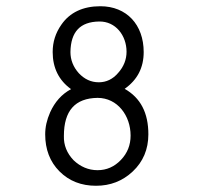

<svg xmlns="http://www.w3.org/2000/svg" viewBox="-20 -589 640 616"><path d="M399 -154C399 -124 389 -98 368 -76C347 -54 322 -43 293 -43C264 -43 238 -54 216 -75C195 -97 184 -123 185 -153C185 -234 221 -274 293 -275C357 -275 399 -218 399 -154ZM302 -569C246 -569 204 -549 177 -510C158 -483 149 -454 149 -422C149 -371 169 -331 208 -303C178 -287 156 -262 141 -229C130 -204 125 -181 125 -158C125 -110 140 -70 171 -39C202 -8 241 7 288 7C334 7 373 -8 406 -39C439 -70 456 -110 456 -158C456 -227 431 -275 380 -304C421 -333 441 -372 441 -422C441 -510 386 -569 302 -569ZM386 -423C386 -398 377 -375 359 -355C342 -335 321 -325 297 -325C272 -325 251 -335 233 -354C215 -374 206 -397 206 -422C207 -487 237 -519 298 -520C351 -521 386 -475 386 -423Z"/></svg>

Font: GFS Philostratos
Style: Regular
Weight: 400
Designer: George D. Matthiopoulos
Foundry: George D. Matthiopoulos
Version: Version 1.000